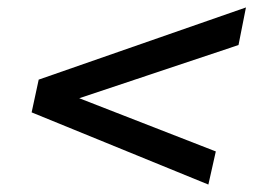

<svg xmlns="http://www.w3.org/2000/svg" viewBox="-20 -566 690 516"><path d="M65 -264 84 -352 641 -546 621 -445 193 -302 560 -159 540 -70Z"/></svg>

Font: Azeret Mono
Style: Italic
Weight: 400
Italic angle: -12°
Designer: Martin Vácha
Foundry: Displaay
Version: Version 1.000; Glyphs 3.0.3, build 3074